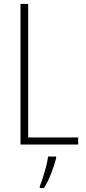

<svg xmlns="http://www.w3.org/2000/svg" viewBox="-20 -734 436 975"><path d="M84 0V-714H123V-36H377V0ZM265 70Q256 105 240 146.5Q224 188 203 221H182V212Q189 195 198 167Q207 139 214.5 110Q222 81 224 61H265Z"/></svg>

Font: Noto Sans Sinhala Condensed ExtraLight
Style: Regular
Weight: 200
Width: 3
Designer: Jelle Bosma - Monotype Design Team
Foundry: Monotype Imaging Inc.
Version: Version 2.006; ttfautohint (v1.8.4.7-5d5b)